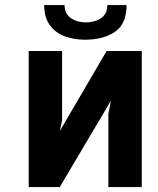

<svg xmlns="http://www.w3.org/2000/svg" viewBox="-20 -756 640 776"><path d="M96 -550H231V-268.5L221.5 -226L411 -550H553V0H418V-295.5L428 -348.5L221.5 0H96ZM158.5 -735.5H241Q241 -700 266.5 -682.8Q292 -665.5 325.5 -665.5Q362 -665.5 387.8 -682.2Q413.5 -699 413.5 -735.5H491.5Q491.5 -659.5 444.8 -627.5Q398 -595.5 323.5 -595.5Q279 -595.5 241.8 -609.2Q204.5 -623 181.5 -654.2Q158.5 -685.5 158.5 -735.5Z"/></svg>

Font: JuliaMono ExtraBold
Style: Regular
Weight: 800
Monospace: yes
Designer: cormullion
Foundry: corm
Version: Version 0.055; ttfautohint (v1.8.4)